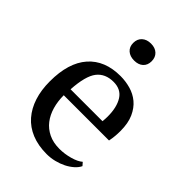

<svg xmlns="http://www.w3.org/2000/svg" viewBox="-217 -827 936 936"><g transform="rotate(45 251.5 -358.5)"><path d="M41 0ZM446 -70Q438 -53 421 -38Q404 -23 382 -12Q360 -1 334 5.5Q308 12 281 12Q222 12 177 -6.5Q132 -25 102 -59.5Q72 -94 56.5 -142Q41 -190 41 -250Q41 -378 100 -445Q159 -512 267 -512Q302 -512 336 -502.5Q370 -493 396.5 -471Q423 -449 439.5 -412.5Q456 -376 456 -322Q456 -305 454.5 -287.5Q453 -270 449 -250H137Q137 -208 147.5 -171.5Q158 -135 179 -108Q200 -81 232 -65.5Q264 -50 307 -50Q342 -50 378 -60Q414 -70 432 -86ZM263 -468Q206 -468 176 -429.5Q146 -391 140 -294H360Q361 -303 361.5 -311.5Q362 -320 362 -328Q362 -392 338 -430Q314 -468 263 -468ZM196 -670Q196 -697 213.5 -713Q231 -729 260 -729Q289 -729 306 -713Q323 -697 323 -670Q323 -643 306 -627.5Q289 -612 260 -612Q231 -612 213.5 -627.5Q196 -643 196 -670Z"/></g></svg>

Font: PT Serif
Style: Regular
Weight: 400
Designer: A.Korolkova, O.Umpeleva, V.Yefimov
Foundry: ParaType Ltd
Version: Version 1.000W OFL; ttfautohint (v1.6)